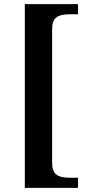

<svg xmlns="http://www.w3.org/2000/svg" viewBox="-20 -780 434 928"><path d="M100 128V-760H357V-711H314Q292 -711 273 -706Q254 -701 243 -686Q232 -671 232 -639V7Q232 38 243 53.5Q254 69 273 74Q292 79 314 79H357V128Z"/></svg>

Font: Noto Serif Khmer SemiBold
Style: Regular
Weight: 600
Version: Version 2.003